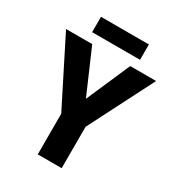

<svg xmlns="http://www.w3.org/2000/svg" viewBox="-206 -997 1017 1117"><g transform="rotate(30 302.5 -438.5)"><path d="M175.8 -713.9H0L222.2 -272.9V0H382.8V-277.8L605 -713.9H431.2L303.2 -419.9ZM140.6 -877V-773.9H462.4V-877Z"/></g></svg>

Font: Avrile Sans
Style: Bold
Weight: 700
Designer: Monotype Design Team, Google (font), Stefan Peev (BGR Cyrillic), Cristiano Sobral (main changes)
Foundry: The Avrile Sans Project Authors
Version: Version 3.110